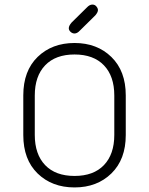

<svg xmlns="http://www.w3.org/2000/svg" viewBox="-20 -820 659 849"><path d="M83 -222.7V-398.4Q83 -506.8 146.5 -568.4Q210 -629.9 309.6 -629.9Q409.2 -629.9 472.7 -567.9Q536.1 -505.9 536.1 -398.4V-222.7Q536.1 -115.2 472.7 -53.2Q409.2 8.8 309.6 8.8Q210 8.8 146.5 -52.7Q83 -114.3 83 -222.7ZM133.8 -397.5V-223.6Q133.8 -137.7 179.7 -89.8Q225.6 -42 309.6 -42Q393.6 -42 439.5 -89.8Q485.4 -137.7 485.4 -223.6V-397.5Q485.4 -483.4 439.5 -531.2Q393.6 -579.1 309.6 -579.1Q225.6 -579.1 179.7 -531.2Q133.8 -483.4 133.8 -397.5ZM401.4 -752 333 -684.6Q321.3 -671.9 309.6 -671.9Q299.8 -671.9 292 -679.2Q284.2 -686.5 284.2 -695.3Q284.2 -706.1 296.9 -720.7L364.3 -787.1Q376 -799.8 388.7 -799.8Q399.4 -799.8 406.2 -791.5Q413.1 -783.2 413.1 -775.4Q413.1 -765.6 401.4 -752Z"/></svg>

Font: Jura
Style: Book
Weight: 400
Version: Version 2.3